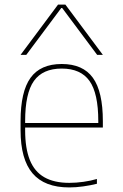

<svg xmlns="http://www.w3.org/2000/svg" viewBox="-20 -810 540 840"><path d="M283 10Q175 10 122.5 -51.5Q70 -113 70 -240V-280Q70 -409 113.5 -469.5Q157 -530 250 -530Q343 -530 386.5 -469.5Q430 -409 430 -280V-252H80V-272H420L410 -262V-280Q410 -402 371.5 -456Q333 -510 250 -510Q167 -510 128.5 -456Q90 -402 90 -280V-240Q90 -161 110.5 -110Q131 -59 174 -34.5Q217 -10 283 -10Q313 -10 345 -14.5Q377 -19 404 -27V-6Q376 1 344 5.5Q312 10 283 10ZM70 -570 234 -790H266L430 -570H405L252 -775H248L95 -570Z"/></svg>

Font: M PLUS 1 Code Thin
Style: Regular
Weight: 250
Designer: Coji Morishita
Foundry: UNDERFOREST DESIGN
Version: Version 1.002